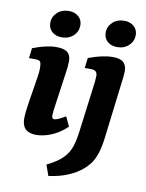

<svg xmlns="http://www.w3.org/2000/svg" viewBox="-89 -676 708 932"><g transform="rotate(10 265.0 -210.0)"><path d="M121 7Q51 7 51 -62Q51 -81 54.5 -107Q58 -133 61 -152L80 -271Q82 -286 83 -293.5Q84 -301 84 -312Q84 -344 77 -349Q70 -354 53 -354H23L29 -404Q66 -418 93.5 -424Q121 -430 146 -430Q184 -430 200.5 -416Q217 -402 217 -372Q217 -360 215.5 -344.5Q214 -329 212 -318L188 -148Q186 -134 184.5 -121.5Q183 -109 183 -101Q183 -83 194 -83Q202 -83 216 -89Q230 -95 250 -107L272 -60Q239 -28 199 -10.5Q159 7 121 7ZM161 -481Q132 -481 113.5 -497.5Q95 -514 95 -541Q95 -571 117.5 -592Q140 -613 175 -613Q204 -613 222.5 -596.5Q241 -580 241 -554Q241 -523 218.5 -502Q196 -481 161 -481ZM215 193 196 140Q250 114 275.5 86.5Q301 59 311 26.5Q321 -6 326 -47L355 -271Q357 -282 358.5 -299.5Q360 -317 360 -325Q360 -341 352 -347.5Q344 -354 328 -354H298L304 -404Q373 -430 423 -430Q461 -430 476.5 -415Q492 -400 492 -372Q492 -361 490.5 -346Q489 -331 487 -318L452 -31Q446 16 435 46Q424 76 410 94.5Q396 113 379 127Q351 151 309.5 168.5Q268 186 215 193ZM434 -481Q405 -481 386.5 -497.5Q368 -514 368 -541Q368 -571 390.5 -592Q413 -613 448 -613Q477 -613 495.5 -596.5Q514 -580 514 -554Q514 -523 491.5 -502Q469 -481 434 -481Z"/></g></svg>

Font: Rasa
Style: Italic
Weight: 400
Italic angle: -7.10001°
Designer: Anna Giedrys (Yrsa+Rasa design), David Brezina (Yrsa art-direction, Rasa art-direction, design)
Foundry: Rosetta Type Foundry
Version: Version 2.004